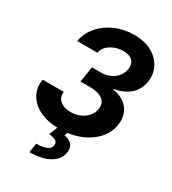

<svg xmlns="http://www.w3.org/2000/svg" viewBox="-227 -856 1081 1206"><g transform="rotate(30 313.5 -253.5)"><path d="M272.5 9.8Q190.8 9.8 131.8 -17.5Q72.8 -44.8 44.5 -93.5Q16.2 -142.1 26.2 -205.7H179.1Q175.6 -179.2 187.3 -159.1Q199 -139 223.1 -128Q247.3 -117 279.7 -117Q316.5 -117 347.4 -130.8Q378.3 -144.5 398.8 -168.6Q419.2 -192.6 423.8 -222.5Q428.3 -251.5 415.7 -271.9Q403 -292.4 375.8 -303.4Q348.6 -314.4 308.2 -314.1H237.5L256.1 -427.3H320.5Q356.1 -427.3 385.6 -440.5Q415.1 -453.6 434.6 -477Q454.1 -500.4 459.2 -531.1Q465.7 -569.2 444.4 -592.4Q423.1 -615.5 376.6 -615Q345 -615.5 315.3 -604.2Q285.5 -592.9 264.9 -572.5Q244.3 -552.1 239.6 -524.2H93.2Q104.1 -587 145.8 -635.1Q187.5 -683.1 249.9 -710.2Q312.2 -737.3 384.6 -737.3Q461.9 -737.3 514.6 -707.8Q567.4 -678.2 591.4 -629.6Q615.4 -581.1 606.1 -524.2Q595.9 -461.8 551.6 -425.2Q507.2 -388.6 441.8 -377.7V-373.2Q515.1 -363 552.7 -314.4Q590.3 -265.7 579.1 -196.1Q569.1 -135.7 526.6 -89.3Q484.1 -42.8 418.4 -16.5Q352.7 9.8 272.5 9.8ZM261.7 -2.9H331.6L319.9 28.3Q355.4 33.9 375.3 55.6Q395.2 77.2 388.3 114.6Q380.3 167.6 326 198.9Q271.7 230.2 181.8 229.9L192.6 162.5Q237 162.7 264 151.6Q291 140.5 295.5 118.2Q300.2 96.4 284.8 85Q269.3 73.6 233.2 69.3Z"/></g></svg>

Font: Inter Tight
Style: Italic
Weight: 400
Italic angle: -9.39999°
Designer: Rasmus Andersson
Foundry: rsms
Version: Version 3.002